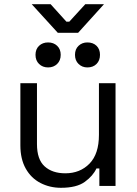

<svg xmlns="http://www.w3.org/2000/svg" viewBox="-20 -885 652 914"><path d="M270 9Q217 9 172.5 -14Q128 -37 102.5 -82.5Q77 -128 77 -193V-489H156V-199Q156 -126 192.5 -93Q229 -60 291 -60Q361 -60 406 -106Q451 -152 451 -243V-489H530V0H453V-83H439Q423 -48 384 -19.5Q345 9 270 9ZM396 -564Q371 -564 354 -580.5Q337 -597 337 -624Q337 -651 354 -667Q371 -683 396 -683Q423 -683 439.5 -667Q456 -651 456 -624Q456 -597 439.5 -580.5Q423 -564 396 -564ZM209 -564Q183 -564 166 -580.5Q149 -597 149 -624Q149 -651 166 -667Q183 -683 209 -683Q235 -683 252 -667Q269 -651 269 -624Q269 -597 252 -580.5Q235 -564 209 -564ZM255 -729 131 -865H221L296 -782H310L386 -865H475L352 -729Z"/></svg>

Font: Space Grotesk
Style: Regular
Weight: 400
Designer: Florian Karsten
Foundry: Florian Karsten
Version: Version 2.000